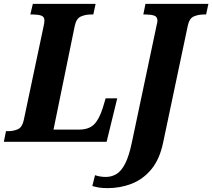

<svg xmlns="http://www.w3.org/2000/svg" viewBox="-41 -734 1099 994"><path d="M-21 0 -10 -55H2Q29 -55 51.5 -65Q74 -75 82 -112L183 -590Q186 -603 187.5 -612Q189 -621 189 -627Q189 -648 172 -653.5Q155 -659 128 -659H116L129 -714H454L442 -659H430Q401 -659 377.5 -648.5Q354 -638 346 -600L236 -63H367Q418 -63 445 -89Q472 -115 491 -175L506 -225H566L511 0ZM516 240Q490 240 472 237Q454 234 437 229L451 173Q477 182 507 182Q537 182 562 167Q587 152 607 113Q627 74 642 2L770 -604Q774 -618 774 -627Q774 -648 756.5 -653.5Q739 -659 713 -659H701L712 -714H1038L1026 -659H1015Q986 -659 962.5 -649Q939 -639 931 -600L804 2Q786 90 743 142Q700 194 641 217Q582 240 516 240Z"/></svg>

Font: Noto Serif Condensed ExtraBold
Style: Italic
Weight: 800
Width: 3
Italic angle: -12°
Designer: Monotype Design Team
Foundry: Monotype Imaging Inc.
Version: Version 2.014; ttfautohint (v1.8.4.7-5d5b)